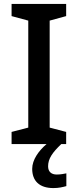

<svg xmlns="http://www.w3.org/2000/svg" viewBox="-20 -734 397 978"><path d="M225 113C225 74 247 43 292 0H317V-62L233 -84V-629L317 -652V-714H39V-652L124 -629V-84L39 -62V0H217C177 34 144 80 144 126C144 187 180 224 252 224C280 224 299 219 318 214V149C307 151 290 155 269 155C242 155 225 141 225 113Z"/></svg>

Font: Noto Sans Cherokee Medium
Style: Regular
Weight: 500
Designer: Monotype Design Team
Foundry: Monotype Imaging Inc.
Version: Version 2.001